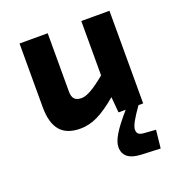

<svg xmlns="http://www.w3.org/2000/svg" viewBox="-129 -586 871 929"><g transform="rotate(-20 307.0 -121.5)"><path d="M351 158Q351 132 373.5 94.5Q396 57 446 0H409L402 -81Q344 -32 299.5 -10.5Q255 11 210 11Q140 11 106.5 -28.5Q73 -68 73 -150V-477H218V-177Q218 -150 229.5 -138Q241 -126 265 -126Q286 -126 316 -143Q346 -160 391 -197V-477H536V0H512Q482 42 468.5 67Q455 92 455 106Q455 122 464 129Q473 136 496 137L551 141L541 234L444 230Q397 228 374 210Q351 192 351 158Z"/></g></svg>

Font: Intel One Mono
Style: Bold
Weight: 700
Monospace: yes
Designer: Fred Shallcrass
Foundry: Frere-Jones Type LLC
Version: Version 1.400;hotconv 1.1.0;makeotfexe 2.6.0;FJTRelease1.4